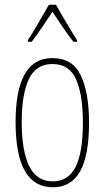

<svg xmlns="http://www.w3.org/2000/svg" viewBox="-20 -783 443 813"><path d="M357 -264Q357 -124 319 -57Q281 10 204 10Q46 10 46 -266Q46 -400 84.5 -468.5Q123 -537 202 -537Q287 -537 322 -464Q357 -391 357 -264ZM72 -266Q72 -143 104 -79Q136 -15 203 -15Q269 -15 300 -76Q331 -137 331 -265Q331 -380 302.5 -446Q274 -512 202 -512Q133 -512 102.5 -448.5Q72 -385 72 -266ZM217 -763Q230 -740 248.5 -708Q267 -676 283.5 -649.5Q300 -623 306 -613V-606H291Q270 -632 246 -667.5Q222 -703 202 -733Q183 -705 158.5 -668Q134 -631 114 -606H98V-613Q109 -629 125 -656Q141 -683 158 -712Q175 -741 187 -763Z"/></svg>

Font: Noto Sans Hebrew ExtraCondensed Thin
Style: Regular
Weight: 100
Width: 2
Designer: Monotype Design Team
Foundry: Monotype Imaging Inc.
Version: Version 2.004; ttfautohint (v1.8.4.7-5d5b)